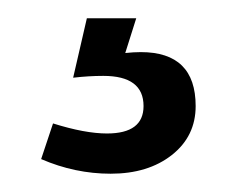

<svg xmlns="http://www.w3.org/2000/svg" viewBox="-20 -30 259 210"><path d="M60 55 75 -10H129L117 28Q126 27 134 27Q194 27 194 86Q194 119 168 139.5Q142 160 101 160Q62 160 25 144L38 105Q73 116 97 116Q137 116 137 86Q137 53 93 53Q77 53 60 55Z"/></svg>

Font: TajawalTap Med
Style: Regular
Weight: 500
Designer: Boutros Fonts
Foundry: Created by Boutros International 2017
Version: Version 2.700